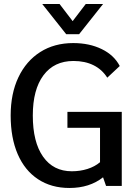

<svg xmlns="http://www.w3.org/2000/svg" viewBox="-20 -924 682 954"><path d="M585 -368V0H507L492 -43Q425 10 325 10Q235 10 169 -33.5Q103 -77 68 -158Q33 -239 33 -350Q33 -459 71.5 -540Q110 -621 180 -665.5Q250 -710 344 -710Q424 -710 485.5 -680Q547 -650 575 -596L513 -538Q487 -579 444.5 -600Q402 -621 345 -621Q249 -621 196 -550Q143 -479 143 -350Q143 -218 194 -145.5Q245 -73 337 -73Q378 -73 414.5 -84.5Q451 -96 477 -118V-289H315V-368ZM190 -904H276L341 -819L406 -904H492L373 -754H309Z"/></svg>

Font: Sarabun Medium
Style: Regular
Weight: 500
Designer: Suppakit Chalermlarp | Katatrad Co.,Ltd.
Foundry: Cadson Demak Co.,Ltd.
Version: Version 1.000; ttfautohint (v1.6)